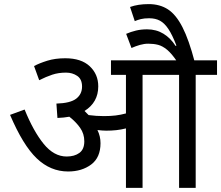

<svg xmlns="http://www.w3.org/2000/svg" viewBox="-20 -916 1078 936"><path d="M470 -218Q470 -148 424.5 -114Q379 -80 312 -80Q226 -80 159 -144Q92 -208 29 -356L100 -382Q143 -276 193 -214.5Q243 -153 305 -153Q343 -153 367 -170.5Q391 -188 391 -227Q391 -264 370.5 -293Q350 -322 318 -347Q291 -342 260 -341L255 -411Q323 -413 351.5 -435Q380 -457 380 -494Q380 -530 356.5 -546Q333 -562 302 -562Q265 -562 235 -552Q205 -542 171 -525L146 -594Q172 -608 210.5 -620Q249 -632 298 -632Q376 -632 417.5 -593Q459 -554 459 -495Q459 -417 392 -375Q403 -365 412 -355Q450 -350 486 -350Q518 -350 543 -353Q568 -356 594 -363V-551H521V-622H1038V-551H934V0H853V-551H675V0H594V-290Q570 -284 547 -281.5Q524 -279 498 -279Q481 -279 455 -282Q470 -252 470 -218ZM844 -615Q817 -655 794.5 -673.5Q772 -692 750.5 -697.5Q729 -703 703 -703Q683 -703 662 -697Q641 -691 621 -682L595 -751Q618 -761 643 -767Q668 -773 697 -773Q742 -773 777 -751.5Q812 -730 836 -692L840 -694Q820 -746 801 -774.5Q782 -803 760 -815Q738 -827 707 -827Q683 -827 667 -823Q651 -819 637 -813L614 -882Q653 -896 705 -896Q759 -896 798.5 -870.5Q838 -845 869.5 -783.5Q901 -722 929 -615Z"/></svg>

Font: Noto Sans
Style: Regular
Weight: 400
Designer: Monotype Design Team
Foundry: Monotype Imaging Inc.
Version: Version 2.007